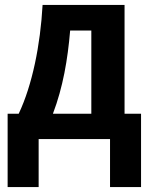

<svg xmlns="http://www.w3.org/2000/svg" viewBox="-20 -565 608 780"><path d="M486 -545H153C144 -382 111 -219 56 -103H11V195H137V0H427V195H553V-103H486ZM351 -441V-103H195C236 -211 255 -323 265 -441Z"/></svg>

Font: Noto Sans Display SemiCondensed
Style: Bold
Weight: 700
Width: 4
Designer: Monotype Design Team
Foundry: Monotype Imaging Inc.
Version: Version 1.900